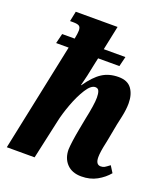

<svg xmlns="http://www.w3.org/2000/svg" viewBox="-140 -858 842 967"><g transform="rotate(20 280.5 -375.0)"><path d="M302 -97Q304 -137 318 -211L329 -269Q347 -353 347 -390Q347 -411 342 -424Q337 -437 322 -437Q299 -437 274.5 -398.5Q250 -360 230 -306Q210 -252 201 -209L155 0H6L127 -578H60L73 -631H140Q146 -661 146 -676Q146 -694 137 -700Q128 -706 105 -706H88L99 -760H323L296 -631H412L399 -578H285L279 -551Q263 -469 250 -422H252Q290 -477 327 -501Q364 -525 415 -525Q463 -525 485 -495Q507 -465 507 -417Q507 -385 498.5 -345Q490 -305 488 -297L472 -212L468 -192Q456 -139 456 -111Q456 -71 483 -71Q495 -71 503.5 -76Q512 -81 529 -94L551 -59Q527 -30 491 -10Q455 10 408 10Q358 10 330 -19.5Q302 -49 302 -97Z"/></g></svg>

Font: Noto Serif CondExtraBold
Style: Italic
Weight: 800
Width: 3
Italic angle: -12°
Designer: Monotype Design Team
Foundry: Monotype Imaging Inc.
Version: Version 1.001